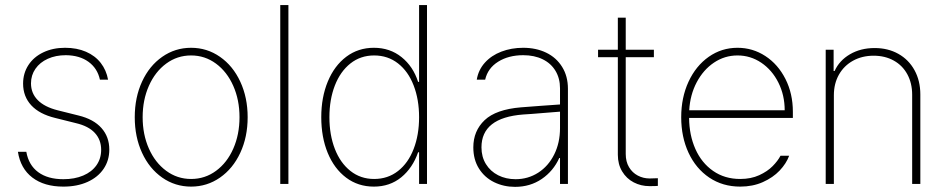

<svg xmlns="http://www.w3.org/2000/svg" viewBox="-20 -727 3738 759"><path d="M240.2 -508.8Q200.2 -508.8 168.9 -494.6Q137.7 -480.5 120.1 -455.1Q102.5 -429.7 102.5 -397.5Q102.5 -358.4 129.2 -331.3Q155.8 -304.2 208 -291L290 -270.5Q350.1 -255.9 381.1 -220.9Q412.1 -186 412.1 -135.7Q412.1 -92.8 389.6 -59.6Q367.2 -26.4 325.9 -7.8Q284.7 10.7 230.5 10.7Q154.8 10.7 107.9 -25.1Q61 -61 50.8 -127H84Q93.3 -74.2 131.1 -46.4Q168.9 -18.6 230.5 -18.6Q274.9 -18.6 308.8 -33Q342.8 -47.4 361.3 -73.7Q379.9 -100.1 379.9 -134.8Q379.9 -174.3 355 -201.4Q330.1 -228.5 280.3 -240.2L198.2 -260.7Q135.7 -275.9 103.5 -310.8Q71.3 -345.7 71.3 -396.5Q71.3 -437.5 92.3 -469.7Q113.3 -502 151.1 -520Q189 -538.1 237.3 -538.1Q283.7 -538.1 319.8 -522.5Q356 -506.8 378.2 -478.3Q400.4 -449.7 407.2 -412.1H375Q365.2 -457 329.8 -482.7Q294.4 -508.3 240.2 -508.8Z M512.7 -263.7Q512.7 -341.8 541.5 -404.3Q570.3 -466.8 621.3 -502.4Q672.4 -538.1 735.4 -538.1Q798.3 -538.1 849.6 -502.4Q900.9 -466.8 929.9 -404.1Q959 -341.3 959 -263.7Q959 -185.5 929.9 -123Q900.9 -60.5 849.6 -24.9Q798.3 10.7 735.4 10.7Q672.4 10.7 621.3 -24.9Q570.3 -60.5 541.5 -123Q512.7 -185.5 512.7 -263.7ZM926.8 -263.7Q926.8 -332 902.1 -387.7Q877.4 -443.4 833.7 -475.6Q790 -507.8 735.4 -507.8Q680.7 -507.8 637 -475.6Q593.3 -443.4 568.6 -387.7Q543.9 -332 543.9 -263.7Q543.9 -195.3 568.6 -139.6Q593.3 -84 637 -51.8Q680.7 -19.5 735.4 -19.5Q790.5 -19.5 834.2 -51.8Q877.9 -84 902.3 -139.6Q926.8 -195.3 926.8 -263.7Z M1120.1 0H1087.9V-707H1120.1Z M1250 -263.7Q1250 -342.3 1275.9 -404.8Q1301.8 -467.3 1348.9 -502.7Q1396 -538.1 1458 -538.1Q1521.5 -538.1 1567.4 -501.2Q1613.3 -464.4 1632.8 -403.3H1636.7V-707H1668V0H1636.7V-125H1632.8Q1611.3 -63 1566.2 -26.1Q1521 10.7 1458 10.7Q1395.5 10.7 1348.4 -24.7Q1301.3 -60.1 1275.6 -122.3Q1250 -184.6 1250 -263.7ZM1636.7 -263.7Q1636.7 -333.5 1615.2 -389.2Q1593.8 -444.8 1553.5 -476.3Q1513.2 -507.8 1459 -507.8Q1405.3 -507.8 1365.2 -476.1Q1325.2 -444.3 1303.7 -388.9Q1282.2 -333.5 1282.2 -263.7Q1282.2 -193.8 1303.7 -138.4Q1325.2 -83 1365.2 -51.3Q1405.3 -19.5 1459 -19.5Q1513.2 -19.5 1553.5 -51Q1593.8 -82.5 1615.2 -138.2Q1636.7 -193.8 1636.7 -263.7Z M2039.6 -302.7Q2076.2 -305.7 2119.9 -308.8Q2163.6 -312 2193.8 -314V-377.9Q2193.8 -417 2176 -446.8Q2158.2 -476.6 2125.2 -492.7Q2092.3 -508.8 2048.3 -508.8Q1990.7 -508.8 1949.5 -483.2Q1908.2 -457.5 1897.9 -412.1H1864.7Q1871.1 -450.7 1896.7 -479.2Q1922.4 -507.8 1961.9 -522.9Q2001.5 -538.1 2048.3 -538.1Q2099.1 -538.1 2139.2 -518.8Q2179.2 -499.5 2202.1 -462.6Q2225.1 -425.8 2225.1 -376V0H2193.8V-102.5H2190.9Q2167.5 -50.8 2121.6 -19.5Q2075.7 11.7 2016.1 11.7Q1971.2 11.7 1933.3 -6.8Q1895.5 -25.4 1873.3 -60.8Q1851.1 -96.2 1851.1 -144.5Q1851.1 -209.5 1895.8 -252Q1940.4 -294.4 2039.6 -302.7ZM2018.1 -18.6Q2067.4 -18.6 2107.7 -44.4Q2147.9 -70.3 2170.9 -116.5Q2193.8 -162.6 2193.8 -220.7V-285.6L2150.9 -282.2Q2063.5 -274.9 2048.3 -274.4Q1883.3 -261.7 1883.3 -144.5Q1883.3 -106.9 1900.9 -78.4Q1918.5 -49.8 1949.2 -34.2Q1980 -18.6 2018.1 -18.6Z M2564.9 -501H2453.6V-118.2Q2453.6 -87.9 2466.6 -66.2Q2479.5 -44.4 2501.2 -33Q2522.9 -21.5 2548.3 -21.5L2580.6 -22.5V7.8Q2573.7 8.8 2547.4 8.8Q2513.7 8.8 2485.1 -6.1Q2456.5 -21 2439.5 -49.3Q2422.4 -77.6 2422.4 -115.2V-501H2344.2V-530.3H2422.4V-657.2H2453.6V-530.3H2564.9Z M2672.9 -263.7Q2672.9 -341.3 2701.9 -404.1Q2731 -466.8 2781.7 -502.4Q2832.5 -538.1 2895.5 -538.1Q2955.6 -538.1 3005.6 -505.4Q3055.7 -472.7 3085 -414.8Q3114.3 -356.9 3114.3 -285.2V-260.7H2704.1Q2704.6 -192.9 2729 -137.9Q2753.4 -83 2799.1 -51.3Q2844.7 -19.5 2906.2 -19.5Q2948.7 -19.5 2981.2 -34.4Q3013.7 -49.3 3034.2 -70.1Q3054.7 -90.8 3065.4 -111.3H3099.6Q3088.4 -80.6 3062 -52.7Q3035.6 -24.9 2995.6 -7.1Q2955.6 10.7 2906.2 10.7Q2836.9 10.7 2783.9 -24.9Q2731 -60.5 2701.9 -123Q2672.9 -185.5 2672.9 -263.7ZM3082 -291Q3082 -350.6 3057.1 -400.4Q3032.2 -450.2 2989.5 -479Q2946.8 -507.8 2895.5 -507.8Q2844.7 -507.8 2802.5 -479.5Q2760.3 -451.2 2734.1 -401.6Q2708 -352.1 2704.6 -291Z M3276.4 0H3244.1V-530.3H3275.4V-446.3H3279.3Q3297.9 -487.8 3340.1 -512.5Q3382.3 -537.1 3437.5 -537.1Q3490.2 -537.1 3531.2 -514.2Q3572.3 -491.2 3595.2 -449.5Q3618.2 -407.7 3618.2 -353.5V0H3585.9V-352.5Q3585.9 -397.9 3566.9 -433.1Q3547.9 -468.3 3513.2 -487.5Q3478.5 -506.8 3433.6 -506.8Q3388.2 -506.8 3352.3 -487.1Q3316.4 -467.3 3296.4 -431.9Q3276.4 -396.5 3276.4 -350.6Z"/></svg>

Font: Pretendard Thin
Style: Regular
Weight: 100
Designer: Base glyphs from Inter by Rasmus Andersson; Hangeul glyphs from Noto Sans CJK(Source Han Sans) by Jang Soo-young and Kan
Foundry: Kil Hyung-jin
Version: Version 1.309